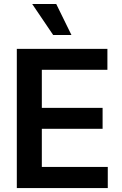

<svg xmlns="http://www.w3.org/2000/svg" viewBox="-20 -955 622 975"><path d="M65.4 -707H525.4V-600.6H192.4V-407.2H501V-300.8H192.4V-107.4H527.3V0H65.4ZM143.6 -934.6H265.6L342.8 -777.3H250Z"/></svg>

Font: WEMIX Pretendard SemiBold
Style: Regular
Weight: 600
Designer: Base glyphs from Inter by Rasmus Andersson; Hangeul glyphs from Noto Sans CJK(Source Han Sans) by Jang Soo-young and Kan
Foundry: Kil Hyung-jin
Version: Version 1.000